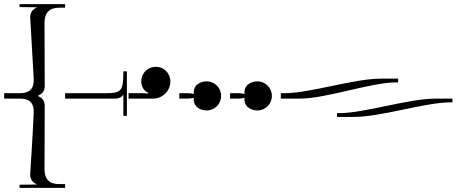

<svg xmlns="http://www.w3.org/2000/svg" viewBox="-30 -684 2216 923"><path d="M-10 -210H58C85 -210 132 -210 132 -148C132 -146 131 -124 131 -122C127 -26 117 123 117 123C117 124 115 154 115 155C115 182 132 196 146 201V203L64 204V219H283V201H260C232 201 185 199 184 131L185 -176C185 -204 168 -216 154 -221V-225C168 -230 185 -242 185 -270L184 -576C185 -644 232 -647 260 -647H283V-664H64V-650L146 -649V-647C132 -642 115 -628 115 -601C115 -600 117 -570 117 -569L131 -324C131 -322 132 -300 132 -298C132 -236 85 -236 58 -236H-10Z M476 -236H283V-210H526C542 -210 557 -219 561 -227H563V-127H580V-341H563C563 -247 555 -236 476 -236Z M588 -210H706C752 -210 789 -247 789 -293C789 -332 758 -363 719 -363C680 -363 649 -332 649 -293C649 -267 663 -245 683 -238L682 -234C671 -235 665 -236 656 -236H588Z M832 -210H875C875 -210 895 -211 900 -214L902 -212C901 -210 901 -208 901 -205C901 -195 906 -180 914 -172C926 -160 944 -153 963 -153C1002 -153 1033 -184 1033 -223C1033 -262 1002 -293 963 -293C944 -293 926 -286 914 -274C906 -266 901 -251 901 -241C901 -238 901 -236 902 -234L900 -232C895 -235 875 -236 875 -236H832Z M1076 -210H1119C1119 -210 1139 -211 1144 -214L1146 -212C1145 -210 1145 -208 1145 -205C1145 -195 1150 -180 1158 -172C1170 -160 1188 -153 1207 -153C1246 -153 1277 -184 1277 -223C1277 -262 1246 -293 1207 -293C1188 -293 1170 -286 1158 -274C1150 -266 1145 -251 1145 -241C1145 -238 1145 -236 1146 -234L1144 -232C1139 -235 1119 -236 1119 -236H1076Z M1320 -210H1410C1541 -210 1752 -288 1874 -288H1884V-306H1802C1671 -306 1460 -236 1338 -236H1320ZM2064 -210C1933 -210 1722 -140 1600 -140H1590V-122H1672C1803 -122 2014 -192 2136 -192H2145V-210Z"/></svg>

Font: FoglihtenDeH02
Style: Regular
Weight: 500
Designer: gluk (gluksza@wp.pl|www.glukfonts.pl)
Version: Version 0.68